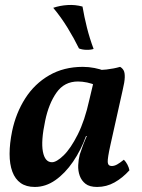

<svg xmlns="http://www.w3.org/2000/svg" viewBox="-20 -732 562 761"><path d="M456 -467Q465 -462 470 -453Q475 -444 474.5 -425.5Q474 -407 466 -374L418 -159Q406 -105 407 -89.5Q408 -74 423 -74Q433 -74 444 -80Q455 -86 471 -99Q479 -91 485 -79.5Q491 -68 493 -57Q466 -27 434 -9Q402 9 365 9Q335 9 319 -3.5Q303 -16 296 -35.5Q289 -55 290 -77.5Q291 -100 296 -119Q300 -130 305 -145Q310 -160 316.5 -175Q323 -190 328 -202L362 -360L339 -454Q372 -453 402 -456.5Q432 -460 456 -467ZM392 -452 358 -394Q345 -401 325.5 -405Q306 -409 289 -409Q235 -409 204 -365Q173 -321 159 -253Q142 -173 150 -131Q158 -89 186 -89Q204 -89 232 -116Q260 -143 288 -198.5Q316 -254 334 -336L353 -416L394 -409L343 -193H321Q301 -137 269.5 -91Q238 -45 199.5 -18Q161 9 118 9Q84 9 62 -6.5Q40 -22 29 -51.5Q18 -81 18 -122Q18 -163 28 -212Q43 -284 80 -342Q117 -400 175 -433.5Q233 -467 308 -467Q332 -467 354.5 -462.5Q377 -458 392 -452ZM307 -706Q314 -665 324.5 -623Q335 -581 351 -538Q339 -534 322 -534.5Q305 -535 293 -540Q274 -579 248 -621.5Q222 -664 191 -701Q217 -710 247.5 -712Q278 -714 307 -706Z"/></svg>

Font: Vollkorn SemiBold
Style: Italic
Weight: 600
Italic angle: -11°
Designer: Friedrich Althausen
Foundry: Friedrich Althausen
Version: Version 5.000